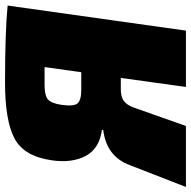

<svg xmlns="http://www.w3.org/2000/svg" viewBox="-46 -722 740 743"><g transform="rotate(-90 323.5 -350.0)"><path d="M192 -320 193 -325Q120 -335 92 -388Q64 -441 75 -518Q90 -626 159 -663Q228 -700 375 -700Q574 -700 674 -690L577 0H359L394 -252H351Q321 -252 305 -240.5Q289 -229 279 -201L208 0H-28L56 -216Q89 -307 192 -320ZM416 -405 436 -547H366Q327 -547 311.5 -534.5Q296 -522 290 -483Q283 -435 295 -420Q307 -405 348 -405Z"/></g></svg>

Font: Exo 2.0 Black
Style: Italic
Weight: 900
Italic angle: -8°
Designer: Natanael Gama
Version: Version 1.001;PS 001.001;hotconv 1.0.70;makeotf.lib2.5.58329